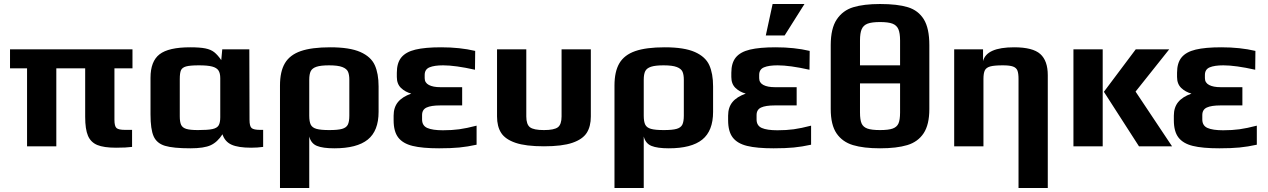

<svg xmlns="http://www.w3.org/2000/svg" viewBox="-20 -730 6329 958"><path d="M405 -147V-389H261V0H115V-389H30V-484H641V-389H551V-132Q551 -100 561.5 -91Q572 -82 604 -82H639V3Q610 7 559 7Q498 7 465.5 -6.5Q433 -20 419 -52.5Q405 -85 405 -147Z M731 -159V-342Q731 -424 776 -459Q821 -494 929 -494Q977 -494 1004.5 -488.5Q1032 -483 1049 -469.5Q1066 -456 1084 -430L1089 -484H1224L1225 -132Q1225 -100 1235.5 -91Q1246 -82 1278 -82H1293V3Q1264 7 1233 7Q1169 7 1135.5 -8Q1102 -23 1090 -60Q1065 -21 1031.5 -5.5Q998 10 930 10Q844 10 803 -2.5Q762 -15 746.5 -50Q731 -85 731 -159ZM1079 -145V-340Q1079 -365 1070 -378.5Q1061 -392 1038.5 -398Q1016 -404 973 -404Q928 -404 908.5 -398.5Q889 -393 883 -379.5Q877 -366 877 -335V-150Q877 -122 883.5 -107.5Q890 -93 909 -87Q928 -81 968 -81Q1017 -81 1040 -86Q1063 -91 1071 -104.5Q1079 -118 1079 -145Z M1377 -303Q1377 -373 1401.5 -414.5Q1426 -456 1480.5 -475Q1535 -494 1628 -494Q1725 -494 1778 -470.5Q1831 -447 1850 -405Q1869 -363 1869 -299V-172Q1869 -77 1815 -33.5Q1761 10 1648 10Q1591 10 1561.5 -2Q1532 -14 1523 -49V208H1377ZM1723 -153V-332Q1723 -357 1716.5 -372Q1710 -387 1688 -395.5Q1666 -404 1622 -404Q1581 -404 1559.5 -397Q1538 -390 1530.5 -375Q1523 -360 1523 -332V-153Q1523 -123 1530.5 -108Q1538 -93 1559 -87Q1580 -81 1623 -81Q1666 -81 1687 -87Q1708 -93 1715.5 -108Q1723 -123 1723 -153Z M1944 -130V-153Q1944 -194 1965.5 -220.5Q1987 -247 2032 -263Q2002 -271 1981 -291Q1960 -311 1960 -346V-367Q1960 -416 1982.5 -443.5Q2005 -471 2053 -482.5Q2101 -494 2181 -494Q2275 -494 2351 -476L2350 -382Q2252 -404 2191 -404Q2147 -404 2123 -394Q2099 -384 2099 -356V-340Q2099 -317 2120 -306Q2141 -295 2177 -295H2286V-204H2177Q2131 -204 2108.5 -193.5Q2086 -183 2086 -156V-134Q2086 -103 2112 -91.5Q2138 -80 2190 -80Q2235 -80 2271.5 -85Q2308 -90 2358 -103V-8Q2313 2 2271.5 6Q2230 10 2171 10Q2087 10 2038.5 -2Q1990 -14 1967 -44Q1944 -74 1944 -130Z M2460 -149V-484H2606V-149Q2606 -109 2624.5 -95Q2643 -81 2694 -81Q2745 -81 2763.5 -95Q2782 -109 2782 -149V-484H2928V-149Q2928 -99 2907.5 -67Q2887 -35 2836 -17.5Q2785 0 2694 0Q2603 0 2552 -17.5Q2501 -35 2480.5 -67Q2460 -99 2460 -149Z M3046 -303Q3046 -373 3070.5 -414.5Q3095 -456 3149.5 -475Q3204 -494 3297 -494Q3394 -494 3447 -470.5Q3500 -447 3519 -405Q3538 -363 3538 -299V-172Q3538 -77 3484 -33.5Q3430 10 3317 10Q3260 10 3230.5 -2Q3201 -14 3192 -49V208H3046ZM3392 -153V-332Q3392 -357 3385.5 -372Q3379 -387 3357 -395.5Q3335 -404 3291 -404Q3250 -404 3228.5 -397Q3207 -390 3199.5 -375Q3192 -360 3192 -332V-153Q3192 -123 3199.5 -108Q3207 -93 3228 -87Q3249 -81 3292 -81Q3335 -81 3356 -87Q3377 -93 3384.5 -108Q3392 -123 3392 -153Z M3613 0ZM3613 -130V-153Q3613 -194 3634.5 -220.5Q3656 -247 3701 -263Q3671 -271 3650 -291Q3629 -311 3629 -346V-367Q3629 -416 3651.5 -443.5Q3674 -471 3722 -482.5Q3770 -494 3850 -494Q3944 -494 4020 -476L4019 -382Q3921 -404 3860 -404Q3816 -404 3792 -394Q3768 -384 3768 -356V-340Q3768 -317 3789 -306Q3810 -295 3846 -295H3955V-204H3846Q3800 -204 3777.5 -193.5Q3755 -183 3755 -156V-134Q3755 -103 3781 -91.5Q3807 -80 3859 -80Q3904 -80 3940.5 -85Q3977 -90 4027 -103V-8Q3982 2 3940.5 6Q3899 10 3840 10Q3756 10 3707.5 -2Q3659 -14 3636 -44Q3613 -74 3613 -130ZM3835 -710H3994L3895 -553H3801Z M4617 -505V-186Q4617 -108 4588.5 -65Q4560 -22 4507 -6Q4454 10 4371 10Q4289 10 4236 -6Q4183 -22 4154 -64.5Q4125 -107 4125 -186V-505Q4125 -588 4155 -633Q4185 -678 4237.5 -694Q4290 -710 4371 -710Q4458 -710 4510 -694Q4562 -678 4589.5 -633.5Q4617 -589 4617 -505ZM4271 -528V-404H4471V-528Q4471 -565 4462.5 -584.5Q4454 -604 4433 -612Q4412 -620 4371 -620Q4330 -620 4309 -612Q4288 -604 4279.5 -584.5Q4271 -565 4271 -528ZM4471 -169V-314H4271V-169Q4271 -132 4279 -114Q4287 -96 4308 -88.5Q4329 -81 4371 -81Q4413 -81 4434 -88.5Q4455 -96 4463 -114Q4471 -132 4471 -169Z M4741 -484H4885V-425Q4902 -494 5040 -494Q5133 -494 5170.5 -460.5Q5208 -427 5208 -355V208H5062V-336Q5062 -364 5056.5 -378Q5051 -392 5034.5 -398Q5018 -404 4984 -404Q4941 -404 4921 -398.5Q4901 -393 4894 -379Q4887 -365 4887 -336V0H4741Z M5336 -484H5482V0H5336ZM5488 -272 5647 -484H5814L5646 -273L5828 0H5663Z M5837 -130V-153Q5837 -194 5858.5 -220.5Q5880 -247 5925 -263Q5895 -271 5874 -291Q5853 -311 5853 -346V-367Q5853 -416 5875.5 -443.5Q5898 -471 5946 -482.5Q5994 -494 6074 -494Q6168 -494 6244 -476L6243 -382Q6145 -404 6084 -404Q6040 -404 6016 -394Q5992 -384 5992 -356V-340Q5992 -317 6013 -306Q6034 -295 6070 -295H6179V-204H6070Q6024 -204 6001.5 -193.5Q5979 -183 5979 -156V-134Q5979 -103 6005 -91.5Q6031 -80 6083 -80Q6128 -80 6164.5 -85Q6201 -90 6251 -103V-8Q6206 2 6164.5 6Q6123 10 6064 10Q5980 10 5931.5 -2Q5883 -14 5860 -44Q5837 -74 5837 -130Z"/></svg>

Font: Play
Style: Bold
Weight: 700
Designer: Jonas Hecksher (Cyrillic expansion: Cyreal)
Foundry: Jonas Hecksher, Playtype, e-types AS
Version: Version 2.101; ttfautohint (v1.5.65-e2d9)